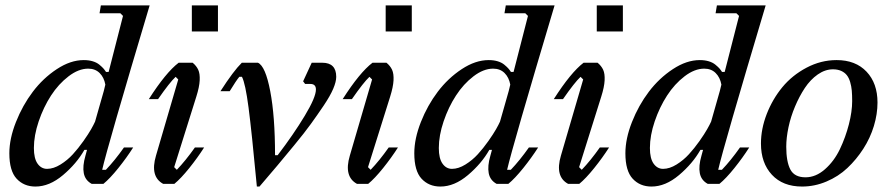

<svg xmlns="http://www.w3.org/2000/svg" viewBox="-20 -681 3293 711"><path d="M319.8 0Q295.4 -13.2 290.3 -39.6Q285.2 -65.9 296.4 -104.5L302.2 -126H292.5Q263.7 -75.2 213.4 -32.7Q163.1 9.8 111.3 9.8Q68.4 9.8 41.5 -19.3Q14.6 -48.3 14.6 -113.3Q14.6 -167.5 39.1 -229.2Q63.5 -291 101.6 -341.3Q139.6 -391.6 190.4 -425Q241.2 -458.5 290 -458.5Q308.6 -458.5 323.2 -454.1Q337.9 -449.7 347.7 -441.7Q357.4 -433.6 362.3 -428.2Q367.2 -422.9 372.6 -414.6H382.3L435.5 -622.1L425.8 -631.8H348.6L353.5 -661.1H534.2Q377.4 -136.2 358.4 -52.2H372.1Q404.8 -86.4 439 -134.8H473.1Q449.2 -97.2 418.2 -58.6Q387.2 -20 362.8 0ZM105.5 -132.8Q105.5 -94.2 119.1 -75Q132.8 -55.7 154.3 -55.7Q178.2 -55.7 204.1 -71.8Q230 -87.9 250 -109.9Q270 -131.8 288.8 -158.4Q307.6 -185.1 317.4 -202.4Q327.1 -219.7 332 -230.5L348.1 -287.1L364.3 -343.8L370.1 -367.7Q365.2 -394.5 348.9 -410.6Q332.5 -426.8 306.6 -426.8Q271 -426.8 233.9 -398.4Q196.8 -370.1 168.9 -327.1Q141.1 -284.2 123.3 -231.7Q105.5 -179.2 105.5 -132.8Z M690.4 -564.5V-661.1H787.1V-564.5ZM625 -62 634.8 -52.2Q667.5 -86.4 701.7 -134.8H735.8Q711.9 -97.2 680.9 -58.6Q649.9 -20 625.5 0H584.5Q534.7 -26.9 557.6 -104.5L640.1 -386.7L630.4 -396.5Q608.4 -376 565.4 -314H531.2Q594.2 -412.6 641.6 -448.7H693.4Q707.5 -437 714.1 -422.6Q720.7 -408.2 719.5 -383.5Q718.3 -358.9 707 -323.2Z M1173.3 -448.7Q1225.1 -448.7 1225.1 -396.5Q1225.1 -378.4 1213.9 -352.1Q1202.6 -325.7 1178.5 -289.8Q1154.3 -253.9 1131.3 -222.2Q1108.4 -190.4 1069.6 -143.3Q1030.8 -96.2 1006.8 -67.6Q982.9 -39.1 940.9 9.8H931.2Q912.1 -193.4 900.4 -282.7Q888.7 -372.1 876 -396.5H866.2Q855 -383.3 830.6 -343.3H796.4Q844.7 -418.5 875.5 -448.7H935.1Q962.9 -436.5 980.7 -343.5Q998.5 -250.5 998.5 -106.4H1008.3Q1066.9 -183.1 1108.4 -252Q1149.9 -320.8 1149.9 -349.6Q1149.9 -370.1 1129.4 -370.1H1109.9L1102.5 -379.9L1134.3 -448.7Z M1408.2 -564.5V-661.1H1504.9V-564.5ZM1342.8 -62 1352.5 -52.2Q1385.3 -86.4 1419.4 -134.8H1453.6Q1429.7 -97.2 1398.7 -58.6Q1367.7 -20 1343.3 0H1302.2Q1252.4 -26.9 1275.4 -104.5L1357.9 -386.7L1348.1 -396.5Q1326.2 -376 1283.2 -314H1249Q1312 -412.6 1359.4 -448.7H1411.1Q1425.3 -437 1431.9 -422.6Q1438.5 -408.2 1437.3 -383.5Q1436 -358.9 1424.8 -323.2Z M1819.3 0Q1794.9 -13.2 1789.8 -39.6Q1784.7 -65.9 1795.9 -104.5L1801.8 -126H1792Q1763.2 -75.2 1712.9 -32.7Q1662.6 9.8 1610.8 9.8Q1567.9 9.8 1541 -19.3Q1514.2 -48.3 1514.2 -113.3Q1514.2 -167.5 1538.6 -229.2Q1563 -291 1601.1 -341.3Q1639.2 -391.6 1689.9 -425Q1740.7 -458.5 1789.6 -458.5Q1808.1 -458.5 1822.8 -454.1Q1837.4 -449.7 1847.2 -441.7Q1856.9 -433.6 1861.8 -428.2Q1866.7 -422.9 1872.1 -414.6H1881.8L1935.1 -622.1L1925.3 -631.8H1848.1L1853 -661.1H2033.7Q1877 -136.2 1857.9 -52.2H1871.6Q1904.3 -86.4 1938.5 -134.8H1972.7Q1948.7 -97.2 1917.7 -58.6Q1886.7 -20 1862.3 0ZM1605 -132.8Q1605 -94.2 1618.7 -75Q1632.3 -55.7 1653.8 -55.7Q1677.7 -55.7 1703.6 -71.8Q1729.5 -87.9 1749.5 -109.9Q1769.5 -131.8 1788.3 -158.4Q1807.1 -185.1 1816.9 -202.4Q1826.7 -219.7 1831.5 -230.5L1847.7 -287.1L1863.8 -343.8L1869.6 -367.7Q1864.7 -394.5 1848.4 -410.6Q1832 -426.8 1806.2 -426.8Q1770.5 -426.8 1733.4 -398.4Q1696.3 -370.1 1668.5 -327.1Q1640.6 -284.2 1622.8 -231.7Q1605 -179.2 1605 -132.8Z M2189.9 -564.5V-661.1H2286.6V-564.5ZM2124.5 -62 2134.3 -52.2Q2167 -86.4 2201.2 -134.8H2235.4Q2211.4 -97.2 2180.4 -58.6Q2149.4 -20 2125 0H2084Q2034.2 -26.9 2057.1 -104.5L2139.6 -386.7L2129.9 -396.5Q2107.9 -376 2064.9 -314H2030.8Q2093.8 -412.6 2141.1 -448.7H2192.9Q2207 -437 2213.6 -422.6Q2220.2 -408.2 2219 -383.5Q2217.8 -358.9 2206.5 -323.2Z M2601.1 0Q2576.7 -13.2 2571.5 -39.6Q2566.4 -65.9 2577.6 -104.5L2583.5 -126H2573.7Q2544.9 -75.2 2494.6 -32.7Q2444.3 9.8 2392.6 9.8Q2349.6 9.8 2322.8 -19.3Q2295.9 -48.3 2295.9 -113.3Q2295.9 -167.5 2320.3 -229.2Q2344.7 -291 2382.8 -341.3Q2420.9 -391.6 2471.7 -425Q2522.5 -458.5 2571.3 -458.5Q2589.8 -458.5 2604.5 -454.1Q2619.1 -449.7 2628.9 -441.7Q2638.7 -433.6 2643.6 -428.2Q2648.4 -422.9 2653.8 -414.6H2663.6L2716.8 -622.1L2707 -631.8H2629.9L2634.8 -661.1H2815.4Q2658.7 -136.2 2639.6 -52.2H2653.3Q2686 -86.4 2720.2 -134.8H2754.4Q2730.5 -97.2 2699.5 -58.6Q2668.5 -20 2644 0ZM2386.7 -132.8Q2386.7 -94.2 2400.4 -75Q2414.1 -55.7 2435.5 -55.7Q2459.5 -55.7 2485.4 -71.8Q2511.2 -87.9 2531.2 -109.9Q2551.3 -131.8 2570.1 -158.4Q2588.9 -185.1 2598.6 -202.4Q2608.4 -219.7 2613.3 -230.5L2629.4 -287.1L2645.5 -343.8L2651.4 -367.7Q2646.5 -394.5 2630.1 -410.6Q2613.8 -426.8 2587.9 -426.8Q2552.2 -426.8 2515.1 -398.4Q2478 -370.1 2450.2 -327.1Q2422.4 -284.2 2404.5 -231.7Q2386.7 -179.2 2386.7 -132.8Z M2797.9 -149.4Q2797.9 -203.6 2819.3 -258.8Q2840.8 -314 2877.2 -358.2Q2913.6 -402.3 2966.8 -430.4Q3020 -458.5 3078.1 -458.5Q3148.4 -458.5 3189 -415.5Q3229.5 -372.6 3229.5 -301.3Q3229.5 -258.8 3216.1 -214.4Q3202.6 -169.9 3177 -130.1Q3151.4 -90.3 3117.9 -58.8Q3084.5 -27.3 3040.5 -8.8Q2996.6 9.8 2950.2 9.8Q2878.9 9.8 2838.4 -33.9Q2797.9 -77.6 2797.9 -149.4ZM3064.5 -424.3Q3035.6 -424.3 3008.3 -405.3Q2981 -386.2 2960.4 -355.2Q2939.9 -324.2 2924.1 -286.6Q2908.2 -249 2899.9 -210Q2891.6 -170.9 2891.6 -137.7Q2891.6 -82.5 2906.7 -53.5Q2921.9 -24.4 2962.9 -24.4Q3001 -24.4 3034.9 -54.2Q3068.8 -84 3090.1 -128.4Q3111.3 -172.9 3123.5 -220.5Q3135.7 -268.1 3135.7 -306.6Q3135.7 -328.6 3134.3 -345.2Q3132.8 -361.8 3128.2 -377.4Q3123.5 -393.1 3115.7 -402.8Q3107.9 -412.6 3095 -418.5Q3082 -424.3 3064.5 -424.3Z"/></svg>

Font: Happy Times at the IKOB Italic
Style: Regular
Weight: 400
Designer: Lucas Le Bihan
Foundry: Lucas Le Bihan
Version: Version 1.000;PS 1.0;hotconv 1.0.88;makeotf.lib2.5.647800